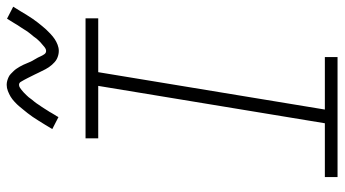

<svg xmlns="http://www.w3.org/2000/svg" viewBox="-242 -762 1005 560"><g transform="rotate(-90 260.0 -482.5)"><path d="M23 0V-37H180L289 -698H136V-735H486V-698H329L220 -37H373V0ZM391 -813Q385 -813 379 -814.5Q373 -816 368 -818.5Q363 -821 358.5 -825Q354 -829 350.5 -833Q347 -837 343.5 -842Q340 -847 337.5 -852Q335 -857 332.5 -862Q330 -867 327.5 -872Q325 -877 322.5 -882.5Q320 -888 317 -893.5Q314 -899 311.5 -904.5Q309 -910 306.5 -914Q304 -918 301 -923.5Q298 -929 292 -929Q288 -929 284 -926.5Q280 -924 277 -921.5Q274 -919 270 -915.5Q266 -912 261.5 -907Q257 -902 256 -901Q255 -900 253 -897Q251 -894 248.5 -891Q246 -888 243.5 -885Q241 -882 238.5 -878.5Q236 -875 233.5 -871Q231 -867 228 -863Q225 -859 222.5 -854.5Q220 -850 216.5 -845Q213 -840 210.5 -835Q208 -830 204.5 -825Q201 -820 198 -814L163 -832Q170 -844 176 -853.5Q182 -863 187.5 -872Q193 -881 198.5 -889Q204 -897 209.5 -904Q215 -911 220 -917Q225 -923 229.5 -928.5Q234 -934 242 -941.5Q250 -949 257.5 -953.5Q265 -958 274 -961.5Q283 -965 292 -965Q298 -965 303.5 -963.5Q309 -962 314.5 -959.5Q320 -957 324 -953Q328 -949 332 -945Q336 -941 339 -936.5Q342 -932 345 -927Q348 -922 350.5 -916.5Q353 -911 355 -906Q357 -901 359.5 -895.5Q362 -890 365.5 -884.5Q369 -879 371.5 -874Q374 -869 376 -864.5Q378 -860 381.5 -855Q385 -850 391 -850Q395 -850 399 -852.5Q403 -855 405.5 -857.5Q408 -860 412.5 -863.5Q417 -867 421 -871.5Q425 -876 426.5 -877.5Q428 -879 429.5 -881.5Q431 -884 433.5 -887Q436 -890 439 -893.5Q442 -897 444.5 -900.5Q447 -904 449.5 -907.5Q452 -911 454.5 -915.5Q457 -920 460 -924Q463 -928 466 -933Q469 -938 472 -943Q475 -948 478.5 -953.5Q482 -959 485 -964L520 -946Q513 -935 507 -925Q501 -915 495.5 -906Q490 -897 484.5 -889Q479 -881 473.5 -874Q468 -867 463 -861Q458 -855 453.5 -850Q449 -845 441 -837.5Q433 -830 425.5 -825Q418 -820 409 -816.5Q400 -813 391 -813Z"/></g></svg>

Font: Iosevka Curly Slab Extralight
Style: Italic
Weight: 200
Italic angle: -9°
Monospace: yes
Designer: Belleve Invis
Foundry: Belleve Invis
Version: Version 22.1.2; ttfautohint (v1.8.4)